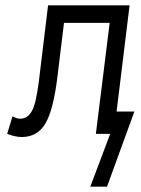

<svg xmlns="http://www.w3.org/2000/svg" viewBox="-20 -504 532 723"><path d="M419 -84 468 -484H161L126 -195C119 -142 111 -105 100 -86C90 -67 75 -57 56 -57C47 -57 38 -60 27 -66L7 0C27 8 46 12 62 12C101 12 131 -5 151 -39C171 -73 186 -131 196 -213L221 -418H393L341 0H395L320 199H383L486 -84Z"/></svg>

Font: Gamestation Condensed
Style: Italic
Weight: 400
Width: 3
Designer: Jonas Hecksher
Foundry: Jonas Hecksher, Playtypeª, e-types AS
Version: Version 1.003